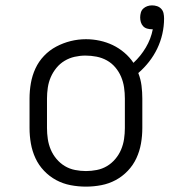

<svg xmlns="http://www.w3.org/2000/svg" viewBox="-20 -687 640 715"><path d="M300 8Q271 8 242.5 2.5Q214 -3 189 -16.5Q164 -30 144 -51Q124 -72 112 -98Q100 -124 95 -152.5Q90 -181 90 -210V-320Q90 -349 95 -377.5Q100 -406 112 -432Q124 -458 144 -479Q164 -500 189.5 -513.5Q215 -527 243 -534Q271 -541 300 -541Q326 -541 351.5 -535.5Q377 -530 400 -519Q423 -508 443 -491Q463 -474 477 -453Q504 -478 523 -510Q542 -542 549 -578Q548 -578 547 -578Q546 -578 546 -578Q537 -578 528 -580.5Q519 -583 513 -589.5Q507 -596 504.5 -604.5Q502 -613 502 -622Q502 -631 504.5 -640Q507 -649 513.5 -655Q520 -661 528.5 -664Q537 -667 546 -667Q556 -667 565 -664Q574 -661 580.5 -654Q587 -647 589 -637.5Q591 -628 591 -618Q591 -589 584.5 -560.5Q578 -532 565.5 -506Q553 -480 535 -457Q517 -434 495 -415Q504 -392 507 -368Q510 -344 510 -320V-210Q510 -181 505 -152.5Q500 -124 488 -98Q476 -72 456 -51Q436 -30 411 -16.5Q386 -3 357.5 2.5Q329 8 300 8ZM300 -50Q320 -50 340.5 -54Q361 -58 378.5 -68.5Q396 -79 409.5 -95Q423 -111 431 -130Q439 -149 442 -169.5Q445 -190 445 -210V-320Q445 -341 442 -361.5Q439 -382 431 -401Q423 -420 409.5 -436Q396 -452 378 -462Q360 -472 339.5 -476Q319 -480 298 -480Q278 -480 258 -475.5Q238 -471 220.5 -460.5Q203 -450 190 -434Q177 -418 169 -399.5Q161 -381 158 -360.5Q155 -340 155 -320V-210Q155 -190 158 -169.5Q161 -149 169 -130Q177 -111 190.5 -95Q204 -79 221.5 -68.5Q239 -58 259.5 -54Q280 -50 300 -50Z"/></svg>

Font: Iosevka Slab Light Extended
Style: Regular
Weight: 300
Width: 7
Monospace: yes
Designer: Belleve Invis
Foundry: Belleve Invis
Version: Version 11.1.0; ttfautohint (v1.8.3)